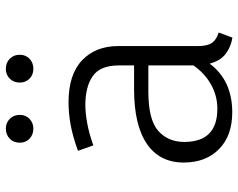

<svg xmlns="http://www.w3.org/2000/svg" viewBox="-99 -703 813 655"><g transform="rotate(-90 307.5 -375.5)"><path d="M477.9 -106.2Q477.9 -73.3 489.2 -58.2Q500.5 -43.1 524.1 -35.9L506.7 10.8Q475.9 6.2 451.8 -11.8Q427.7 -29.7 417.9 -66.7Q360.5 10.3 251.8 10.3Q171.8 10.3 126.2 -34.9Q80.5 -80 80.5 -155.4Q80.5 -237.4 144.4 -281Q208.2 -324.6 330.3 -324.6H411.8V-376.9Q411.8 -440 375.6 -465.4Q339.5 -490.8 276.9 -490.8Q249.7 -490.8 215.4 -484.6Q181 -478.5 139 -463.6L120.5 -515.9Q169.2 -533.8 209 -541Q248.7 -548.2 286.2 -548.2Q381 -548.2 429.5 -501.8Q477.9 -455.4 477.9 -379ZM264.1 -40.5Q308.2 -40.5 346.7 -62.1Q385.1 -83.6 411.8 -122.1V-275.9H322.6Q226.7 -275.9 188.7 -242.3Q150.8 -208.7 150.8 -153.3Q150.8 -40.5 264.1 -40.5ZM196.4 -668.2Q175.4 -668.2 161.8 -681.3Q148.2 -694.4 148.2 -714.4Q148.2 -735.4 161.8 -748.7Q175.4 -762.1 196.4 -762.1Q215.9 -762.1 229.5 -748.7Q243.1 -735.4 243.1 -714.4Q243.1 -694.4 229.5 -681.3Q215.9 -668.2 196.4 -668.2ZM400 -668.2Q380 -668.2 366.7 -681.3Q353.3 -694.4 353.3 -714.4Q353.3 -735.4 366.7 -748.7Q380 -762.1 400 -762.1Q421 -762.1 434.6 -748.7Q448.2 -735.4 448.2 -714.4Q448.2 -694.4 434.6 -681.3Q421 -668.2 400 -668.2Z"/></g></svg>

Font: Fira Code Light
Style: Regular
Weight: 300
Monospace: yes
Designer: Carrois Corporate, Edenspiekermann AG, Nikita Prokopov
Foundry: Carrois Corporate, Edenspiekermann AG, Nikita Prokopov
Version: Version 6.000; ttfautohint (v1.8.2) -l 8 -r 50 -G 200 -x 14 